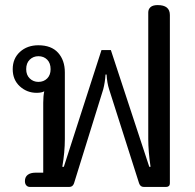

<svg xmlns="http://www.w3.org/2000/svg" viewBox="-20 -735 768 755"><path d="M97 0Q89 0 83.5 -6Q78 -12 78 -23Q78 -39 89 -47.5Q100 -56 120 -56H150V-331Q150 -357 154 -376Q144 -370 124 -370Q86 -370 58 -395.5Q30 -421 30 -463Q30 -505 58.5 -531Q87 -557 131 -557Q182 -557 208.5 -527.5Q235 -498 235 -450V-188Q235 -137 225 -79H231L379 -538H416L567 -79H572Q563 -140 563 -188V-686Q563 -699 572 -707Q581 -715 600 -715Q648 -715 648 -676V-14Q648 -7 644 -3.5Q640 0 634 0H545Q532 0 527 -14L409 -384Q401 -409 399 -442H395Q393 -411 386 -384L271 -14Q266 0 253 0ZM179 -463Q179 -487 165.5 -500.5Q152 -514 131 -514Q111 -514 97 -500.5Q83 -487 83 -463Q83 -440 97 -426.5Q111 -413 131 -413Q152 -413 165.5 -426.5Q179 -440 179 -463Z"/></svg>

Font: Maitree Medium
Style: Regular
Weight: 500
Designer: CadsonDemak Team
Foundry: CadsonDemak
Version: Version 1.010